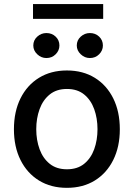

<svg xmlns="http://www.w3.org/2000/svg" viewBox="-20 -891 642 922"><path d="M301.1 11Q224.4 11 167.3 -24.1Q110.1 -59.3 78.5 -122.7Q46.9 -186.1 46.9 -270.2Q46.9 -355.1 78.5 -418.7Q110.1 -482.2 167.3 -517.4Q224.4 -552.6 301.1 -552.6Q378.2 -552.6 435.2 -517.4Q492.2 -482.2 523.8 -418.7Q555.4 -355.1 555.4 -270.2Q555.4 -186.1 523.8 -122.7Q492.2 -59.3 435.2 -24.1Q378.2 11 301.1 11ZM301.5 -78.1Q351.6 -78.1 384.1 -104.4Q416.5 -130.7 432.4 -174.5Q448.2 -218.4 448.2 -270.6Q448.2 -322.8 432.4 -366.8Q416.5 -410.9 384.1 -437.3Q351.6 -463.8 301.5 -463.8Q251.4 -463.8 218.8 -437.3Q186.1 -410.9 170.1 -366.8Q154.1 -322.8 154.1 -270.6Q154.1 -218.4 170.1 -174.5Q186.1 -130.7 218.8 -104.4Q251.4 -78.1 301.5 -78.1ZM202.8 -612.3Q177.9 -612.3 158.9 -630.4Q139.9 -648.4 139.9 -672.5Q139.9 -697.9 158.9 -715.1Q177.9 -732.3 202.8 -732.3Q229.4 -732.3 247.3 -715.1Q265.3 -697.9 265.3 -672.5Q265.3 -648.4 247.3 -630.4Q229.4 -612.3 202.8 -612.3ZM411.6 -612.3Q386.7 -612.3 367.7 -630.4Q348.7 -648.4 348.7 -672.5Q348.7 -697.9 367.7 -715.1Q386.7 -732.3 411.6 -732.3Q438.2 -732.3 456.1 -715.1Q474.1 -697.9 474.1 -672.5Q474.1 -648.4 456.1 -630.4Q438.2 -612.3 411.6 -612.3ZM475.5 -871.4V-800.4H138.5V-871.4Z"/></svg>

Font: Inter UI Medium
Style: Regular
Weight: 500
Designer: Rasmus Andersson
Foundry: rsms
Version: 3.2;8d6f07862